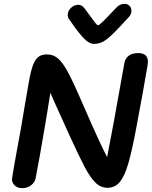

<svg xmlns="http://www.w3.org/2000/svg" viewBox="-20 -991 792 1002"><path d="M752 -668Q752 -663 750 -649Q729 -524 692 -328Q669 -204 649.5 -137.5Q630 -71 605 -41Q580 -11 541 -11Q506 -11 479 -37Q452 -63 423 -117.5Q394 -172 341 -288L262 -463L243 -507Q243 -507 228 -414L213 -324Q189 -181 166 -61Q162 -39 142 -24Q122 -9 96 -9Q70 -9 55 -25Q40 -41 43 -61Q57 -147 69 -210Q89 -321 92 -336Q90 -325 106 -421Q130 -557 130 -560Q140 -617 151 -648Q162 -679 179 -693Q196 -707 225 -707Q260 -707 286 -683Q312 -659 341 -602.5Q370 -546 423 -423Q498 -250 539 -171L573 -350L629 -661Q633 -685 651 -699.5Q669 -714 701 -714Q752 -714 752 -668ZM666 -935Q666 -924 661.5 -915Q657 -906 647 -896L632 -880Q574 -816 541 -789Q508 -762 471 -762Q445 -762 417 -791.5Q389 -821 356 -869L342 -889Q332 -901 334 -916Q334 -935 351 -950.5Q368 -966 389 -966Q399 -966 407.5 -960.5Q416 -955 426 -941L451 -907Q465 -887 476 -873Q487 -859 492 -859Q497 -859 517 -878.5Q537 -898 562 -925L589 -953Q606 -971 631 -971Q646 -971 656 -960.5Q666 -950 666 -935Z"/></svg>

Font: Mali SemiBold
Style: Italic
Weight: 600
Italic angle: -10°
Version: Version 1.000; ttfautohint (v1.6)